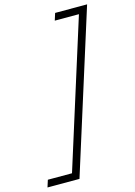

<svg xmlns="http://www.w3.org/2000/svg" viewBox="-201 -854 748 1067"><g transform="rotate(-15 173.0 -321.0)"><path d="M411 -784 119 142H-65L-52 101H87L353 -743H214L227 -784Z"/></g></svg>

Font: Baskervville
Style: Italic
Weight: 400
Italic angle: -18°
Designer: ANRT
Foundry: ANRT
Version: Version 1.100